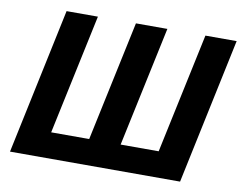

<svg xmlns="http://www.w3.org/2000/svg" viewBox="-77 -819 1164 925"><g transform="rotate(10 504.5 -357.0)"><path d="M25.9 0 176.8 -713.9H330.1L205.1 -126H391.1L516.1 -713.9H669.9L544.9 -126H731L856 -713.9H1008.8L857.9 0Z"/></g></svg>

Font: Zoram GWebM
Style: Bold Italic
Weight: 700
Italic angle: -12°
Foundry: Ascender Corporation
Version: Version 1.000